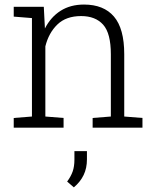

<svg xmlns="http://www.w3.org/2000/svg" viewBox="-20 -558 690 839"><path d="M40 0V-42.5L119.6 -48.8V-479L40 -485.4V-528.3H171.4L176.3 -433.6Q201.7 -483.4 244.6 -510.7Q287.6 -538.1 347.2 -538.1Q433.1 -538.1 478 -485.6Q522.9 -433.1 522.9 -321.3V-48.8L602.5 -42.5V0H384.8V-42.5L464.4 -48.8V-320.8Q464.4 -412.6 430.7 -450.2Q397 -487.8 334.5 -487.8Q269 -487.8 231 -451.2Q192.9 -414.6 178.2 -355.5V-48.8L257.8 -42.5V0ZM302.7 260.7 273.4 235.4Q290 212.9 297.6 191.2Q305.2 169.4 305.2 139.6V102.5H359.9V138.7Q359.9 176.8 345.5 206.8Q331.1 236.8 302.7 260.7Z"/></svg>

Font: Roboto Slab LO Light
Style: Regular
Weight: 300
Designer: Google
Version: Version 2.000